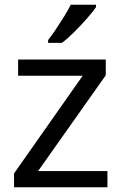

<svg xmlns="http://www.w3.org/2000/svg" viewBox="-20 -786 510 806"><path d="M431 0H39V-58L327 -468H56V-536H424V-470L140 -68H431ZM383 -756Q371 -738 346 -709.5Q321 -681 292.5 -652.5Q264 -624 240 -606H182V-618Q197 -637 214.5 -663Q232 -689 249 -716.5Q266 -744 277 -766H383Z"/></svg>

Font: Noto Sans Lepcha
Style: Regular
Weight: 400
Designer: Monotype Design Team
Foundry: Monotype Imaging Inc.
Version: Version 2.006; ttfautohint (v1.8.4.7-5d5b)